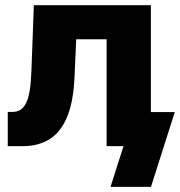

<svg xmlns="http://www.w3.org/2000/svg" viewBox="-20 -561 691 737"><path d="M9.8 0V-131.3H27.3Q45.4 -131.3 58.3 -139.4Q71.3 -147.5 80.3 -165.8Q89.4 -184.1 94.2 -214.4Q99.1 -244.6 100.6 -288.6L109.9 -541H559.1V0H389.2V-410.2H272.5L266.1 -266.1Q261.7 -167 236.1 -108.6Q210.4 -50.3 167.7 -25.1Q125 0 68.4 0ZM404.3 156.2 454.1 0H411.1V-130.9H650.9L559.6 156.2Z"/></svg>

Font: Inter 17pt ExtraBold
Style: Regular
Weight: 800
Version: Version 4.001;git-66647c0bb